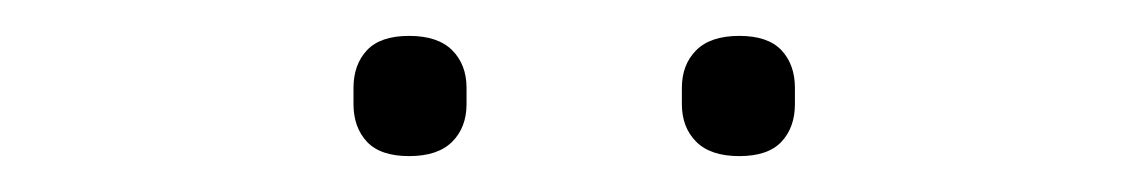

<svg xmlns="http://www.w3.org/2000/svg" viewBox="-20 -721 640 107"><path d="M177 -663V-672Q177 -685 184.5 -693Q192 -701 208 -701Q224 -701 232 -693Q240 -685 240 -672V-663Q240 -650 232 -642Q224 -634 208 -634Q192 -634 184.5 -642Q177 -650 177 -663ZM360 -663V-672Q360 -685 368 -693Q376 -701 392 -701Q408 -701 415.5 -693Q423 -685 423 -672V-663Q423 -650 415.5 -642Q408 -634 392 -634Q376 -634 368 -642Q360 -650 360 -663Z"/></svg>

Font: Anuphan ExtraLight
Style: Regular
Weight: 200
Designer: Cadson Demak
Version: Version 3.001